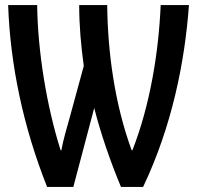

<svg xmlns="http://www.w3.org/2000/svg" viewBox="-20 -734 773 754"><path d="M165 0H268L350 -310C375 -211 413 -101 455 0H542C655 -237 706 -491 722 -714H611C603 -527 569 -320 500 -144H497C430 -327 403 -529 401 -714H291C291 -632 298 -556 309 -475L255 -277C243 -234 228 -184 221 -144H218C163 -318 128 -533 126 -714H12C20 -481 71 -236 165 0Z"/></svg>

Font: Noto Sans Display Condensed Medium
Style: Regular
Weight: 500
Width: 3
Designer: Monotype Design Team
Foundry: Monotype Imaging Inc.
Version: Version 1.900